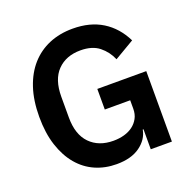

<svg xmlns="http://www.w3.org/2000/svg" viewBox="-128 -836 967 973"><g transform="rotate(-20 356.0 -349.0)"><path d="M527 -108H523Q514 -57 466.5 -22.5Q419 12 340 12Q278 12 225.5 -11Q173 -34 134.5 -79.5Q96 -125 74 -192Q52 -259 52 -347Q52 -435 74.5 -502.5Q97 -570 138 -616Q179 -662 236 -686Q293 -710 363 -710Q457 -710 523 -669Q589 -628 627 -551L520 -488Q501 -533 463.5 -563Q426 -593 363 -593Q285 -593 238.5 -545.5Q192 -498 192 -405V-293Q192 -201 239 -153Q286 -105 365 -105Q396 -105 423 -112.5Q450 -120 470 -135Q490 -150 502 -172Q514 -194 514 -224V-269H377V-380H641V0H527Z"/></g></svg>

Font: IBM Plex Arabic SemiBold
Style: Regular
Weight: 600
Designer: Mike Abbink, Paul van der Laan, Pieter van Rosmalen, Wael Morcos, Khajak Apelian
Foundry: Bold Monday
Version: Version 1.0